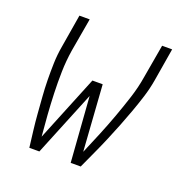

<svg xmlns="http://www.w3.org/2000/svg" viewBox="-101 -625 702 720"><g transform="rotate(20 250.0 -265.0)"><path d="M90 0Q86 -33 82 -65.5Q78 -98 75.5 -131Q73 -164 70.5 -197Q68 -230 67.5 -263Q67 -296 68 -330Q69 -364 75 -398L97 -530H138L115 -398Q108 -354 107 -310.5Q106 -267 107.5 -224.5Q109 -182 112 -139.5Q115 -97 119 -55L226 -318H267L285 -55Q303 -97 320.5 -139.5Q338 -182 353.5 -224.5Q369 -267 383 -310.5Q397 -354 404 -398L427 -530H467L445 -398Q439 -363 428.5 -329.5Q418 -296 406 -263Q394 -230 381 -197Q368 -164 354 -131Q340 -98 325 -65.5Q310 -33 295 0H255L236 -260L130 0Z"/></g></svg>

Font: iosevka_custom_sans_ss08 XLt
Style: Italic
Weight: 200
Italic angle: -10°
Designer: Belleve Invis
Foundry: Belleve Invis
Version: Version 10.3.0; ttfautohint (v1.8.3)